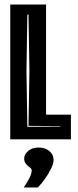

<svg xmlns="http://www.w3.org/2000/svg" viewBox="-20 -611 341 842"><path d="M25 0V-591H182V-108H291V0ZM100 -55 245 -56V-58L105 -59L109 -300L105 -547H100L96 -300ZM84 211Q101 187 110 168Q119 149 119 137Q119 129 110.5 123Q102 117 94 108Q86 99 86 84Q86 66 103.5 51Q121 36 149 36Q178 36 196.5 51.5Q215 67 215 91Q215 106 204 128.5Q193 151 177.5 173Q162 195 146 211Z"/></svg>

Font: Alumni Sans Inline One
Style: Regular
Weight: 400
Designer: Robert E. Leuschke
Foundry: Robert E. Leuschke
Version: Version 1.100; ttfautohint (v1.8.3)